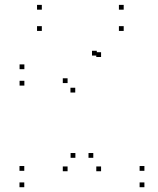

<svg xmlns="http://www.w3.org/2000/svg" viewBox="-20 -772 660 802"><path d="M583.2 10V-10H563.2V10ZM583.2 -58.5V-78.5H563.2V-58.5ZM369.7 -112.8V-132.8H349.7V-112.8ZM402.2 -56.7V-76.7H382.2V-56.7ZM402.2 -533.9V-553.9H382.2V-533.9ZM384.3 -539.9V-559.9H364.3V-539.9ZM81.8 -483V-503H61.8V-483ZM81.8 -414.5V-434.5H61.8V-414.5ZM294.3 -385.5V-405.5H274.3V-385.5ZM262.3 -425V-445H242.3V-425ZM262.3 -56.7V-76.7H242.3V-56.7ZM294.9 -112.8V-132.8H274.9V-112.8ZM81.4 -58.5V-78.5H61.4V-58.5ZM81.4 10V-10H61.4V10ZM496.7 -642.8V-662.8H476.7V-642.8ZM496.7 -731.6V-751.6H476.7V-731.6ZM154.7 -731.6V-751.6H134.7V-731.6ZM154.7 -642.8V-662.8H134.7V-642.8Z"/></svg>

Font: Monaspace Xenon Dots Var
Style: Regular
Weight: 400
Designer: Riley Cran and the Lettermatic Team
Version: Version 1.100 (Monaspace Xenon Dots)